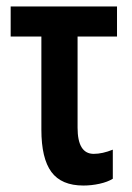

<svg xmlns="http://www.w3.org/2000/svg" viewBox="-20 -563 408 594"><path d="M238 11Q170 11 139 -31Q108 -73 108 -162V-450H13V-543H342V-450H220V-168Q220 -87 270 -87Q297 -87 329 -100V-10Q313 0 288 5.5Q263 11 238 11Z"/></svg>

Font: Noto Sans ExtraCondensed SemiBold
Style: Regular
Weight: 600
Width: 2
Designer: Monotype Design Team
Foundry: Monotype Imaging Inc.
Version: Version 2.013; ttfautohint (v1.8.4.7-5d5b)